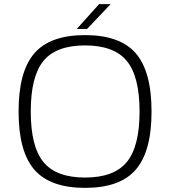

<svg xmlns="http://www.w3.org/2000/svg" viewBox="-20 -890 824 930"><path d="M146.5 -632Q223 -720 392 -720Q561 -720 637.5 -632Q714 -544 714 -350Q714 -156 637.5 -68Q561 20 392 20Q223 20 146.5 -68Q70 -156 70 -350Q70 -544 146.5 -632ZM594 -595Q532 -670 392 -670Q252 -670 190.5 -595Q129 -520 129 -350Q129 -180 190.5 -105Q252 -30 392 -30Q532 -30 594 -105Q656 -180 656 -350Q656 -520 594 -595ZM352 -750 460 -870H516L402 -750Z"/></svg>

Font: Fivo Sans Light
Style: Regular
Weight: 300
Designer: Alexander Slobzheninov
Foundry: Alexander Slobzheninov
Version: 1.0